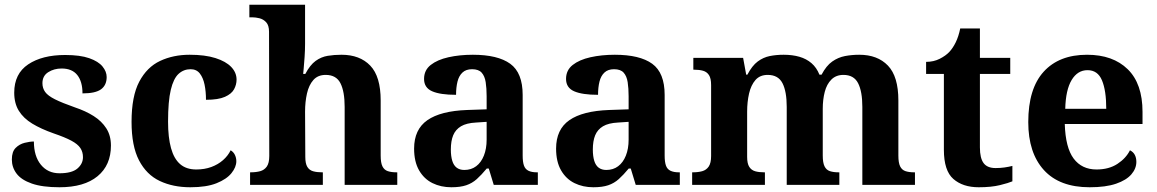

<svg xmlns="http://www.w3.org/2000/svg" viewBox="-20 -780 4882 810"><path d="M231 10Q159 10 114.5 -5.5Q70 -21 50 -47.5Q30 -74 30 -107Q30 -140 46 -156Q62 -172 84 -177.5Q106 -183 123 -183Q123 -121 152.5 -85Q182 -49 231 -49Q283 -49 306.5 -69Q330 -89 330 -117Q330 -139 319 -155.5Q308 -172 281 -186.5Q254 -201 207 -217Q153 -236 116 -258.5Q79 -281 59.5 -312.5Q40 -344 40 -389Q40 -469 99 -508.5Q158 -548 255 -548Q318 -548 356.5 -534.5Q395 -521 412.5 -499.5Q430 -478 430 -455Q430 -421 406.5 -403.5Q383 -386 328 -386Q328 -436 306 -463.5Q284 -491 240 -491Q208 -491 183.5 -475.5Q159 -460 159 -429Q159 -408 170.5 -392Q182 -376 212 -361Q242 -346 296 -327Q341 -312 375 -290.5Q409 -269 428.5 -238.5Q448 -208 448 -166Q448 -83 391.5 -36.5Q335 10 231 10Z M783 10Q710 10 654 -16.5Q598 -43 566.5 -103.5Q535 -164 535 -266Q535 -374 567.5 -435.5Q600 -497 655.5 -523Q711 -549 780 -549Q845 -549 889 -535Q933 -521 955.5 -497.5Q978 -474 978 -444Q978 -423 967.5 -403.5Q957 -384 929 -371.5Q901 -359 849 -359Q849 -394 843 -423Q837 -452 823 -470Q809 -488 784 -488Q755 -488 733.5 -468.5Q712 -449 700.5 -401Q689 -353 689 -267Q689 -200 701.5 -155Q714 -110 740 -87.5Q766 -65 808 -65Q843 -65 871.5 -75.5Q900 -86 921 -104.5Q942 -123 953 -146Q965 -139 971 -126.5Q977 -114 977 -100Q977 -75 956.5 -49.5Q936 -24 893.5 -7Q851 10 783 10Z M1035 0V-53H1037Q1060 -53 1077.6 -57.8Q1095.1 -62.6 1105.6 -77.4Q1116 -92.3 1116 -122L1115 -646Q1115 -672.9 1103 -686Q1091 -699 1074.5 -703Q1058 -707 1044 -707H1032V-760H1267V-595Q1267 -569 1265 -539.6Q1263 -510.2 1261 -489.1Q1259 -468 1259 -468H1268Q1288 -506 1311.5 -523Q1335 -540 1362.5 -544.5Q1390 -549 1420.6 -549Q1498 -549 1542 -503.2Q1586 -457.4 1586 -356V-123.5Q1586 -93 1593.5 -78Q1601 -63 1616 -58Q1631 -53 1653 -53H1656V0H1434V-329Q1434 -394 1416.2 -429Q1398.4 -464 1354 -464Q1321 -464 1302 -442.5Q1283 -421 1275 -385.5Q1267 -350 1267 -309L1268 -118Q1268 -90 1276.5 -76Q1285 -62 1301 -57.5Q1317 -53 1339 -53H1342V0Z M1884 10Q1840 10 1804.5 -7.5Q1769 -25 1748 -61.4Q1727 -97.7 1727 -153Q1727 -234 1783 -273Q1839 -312 1951 -316L2033 -318.8V-374Q2033 -407.6 2029 -433.3Q2025 -459 2012 -473.5Q1999 -488 1971.5 -488Q1946 -488 1931 -474Q1916 -460 1910 -435.5Q1904 -411 1904 -380Q1837 -380 1803 -395Q1769 -410 1769 -447Q1769 -483.8 1797 -505.9Q1825 -528 1871.9 -538.5Q1918.8 -549 1974.8 -549Q2080 -549 2132.5 -511Q2185 -473 2185 -379.4V-124.1Q2185 -96.6 2190.5 -81.3Q2196 -66 2209.7 -59.5Q2223.4 -53 2245 -53H2249V0H2063L2042 -69H2033.4Q2011 -42 1991.5 -24.5Q1972 -7 1947 1.5Q1922 10 1884 10ZM1938.8 -63Q1968 -63 1988.8 -78.7Q2009.7 -94.3 2021.3 -123.3Q2033 -152.3 2033 -191V-266L1988 -263Q1948 -261 1924.9 -247.3Q1901.9 -233.5 1891.9 -209.3Q1882 -185.1 1882 -149.4Q1882 -121 1888 -101.5Q1894 -82 1906.8 -72.5Q1919.6 -63 1938.8 -63Z M2483 10Q2439 10 2403.5 -7.5Q2368 -25 2347 -61.4Q2326 -97.7 2326 -153Q2326 -234 2382 -273Q2438 -312 2550 -316L2632 -318.8V-374Q2632 -407.6 2628 -433.3Q2624 -459 2611 -473.5Q2598 -488 2570.5 -488Q2545 -488 2530 -474Q2515 -460 2509 -435.5Q2503 -411 2503 -380Q2436 -380 2402 -395Q2368 -410 2368 -447Q2368 -483.8 2396 -505.9Q2424 -528 2470.9 -538.5Q2517.8 -549 2573.8 -549Q2679 -549 2731.5 -511Q2784 -473 2784 -379.4V-124.1Q2784 -96.6 2789.5 -81.3Q2795 -66 2808.7 -59.5Q2822.4 -53 2844 -53H2848V0H2662L2641 -69H2632.4Q2610 -42 2590.5 -24.5Q2571 -7 2546 1.5Q2521 10 2483 10ZM2537.8 -63Q2567 -63 2587.8 -78.7Q2608.7 -94.3 2620.3 -123.3Q2632 -152.3 2632 -191V-266L2587 -263Q2547 -261 2523.9 -247.3Q2500.9 -233.5 2490.9 -209.3Q2481 -185.1 2481 -149.4Q2481 -121 2487 -101.5Q2493 -82 2505.8 -72.5Q2518.6 -63 2537.8 -63Z M2900 0V-53H2902Q2925.3 -53 2942.5 -57.8Q2959.7 -62.6 2969.9 -77.4Q2980 -92.3 2980 -122V-421Q2980 -449.5 2971 -463.2Q2962 -477 2946 -481.5Q2930 -486 2908 -486H2905V-536H3115L3128 -465H3133Q3153 -503 3176.5 -520.5Q3200 -538 3227.3 -543.5Q3254.6 -549 3286 -549Q3323 -549 3352.5 -540.5Q3382 -532 3403.5 -513.5Q3425 -495 3437 -465H3446Q3466 -503 3491 -520.5Q3516 -538 3544.8 -543.5Q3573.6 -549 3605 -549Q3682 -549 3726 -503.2Q3770 -457.4 3770 -356V-123.5Q3770 -93 3777.5 -78Q3785 -63 3800 -58Q3815 -53 3837 -53H3840V0H3618V-329Q3618 -394 3600.1 -429Q3582.3 -464 3538.2 -464Q3507 -464 3487.4 -444.4Q3467.8 -424.9 3459.4 -392.4Q3451 -360 3451 -321V-124Q3451 -93.5 3458.5 -78.3Q3466 -63 3481 -58Q3496 -53 3518 -53H3521V0H3299V-329Q3299 -394 3281.1 -429Q3263.1 -464 3218.8 -464Q3186 -464 3167.1 -442.5Q3148.3 -420.9 3140.1 -385.5Q3132 -350.1 3132 -309V-118Q3132 -90 3141 -76Q3150 -62 3166 -57.5Q3182 -53 3204 -53H3207V0Z M4109 10Q4042 10 4002 -25Q3962 -60 3962 -148V-468H3887V-519Q3919 -519 3944.5 -532Q3970 -545 3985 -561Q4000 -577 4012 -601.5Q4024 -626 4031 -660H4114V-536H4242V-468H4114V-158Q4114 -113 4129.5 -92Q4145 -71 4180 -71Q4200 -71 4217.5 -73.5Q4235 -76 4251 -80V-15Q4235 -8 4198.5 1Q4162 10 4109 10Z M4577 10Q4450 10 4384 -62.5Q4318 -135 4318 -265Q4318 -406 4383 -477.5Q4448 -549 4566 -549Q4675 -549 4737.5 -488Q4800 -427 4800 -308V-257H4472Q4475 -157 4509.5 -111Q4544 -65 4606 -65Q4658 -65 4694 -88.5Q4730 -112 4747 -146Q4761 -139 4767.5 -126.5Q4774 -114 4774 -97Q4774 -69 4753 -44.5Q4732 -20 4688.5 -5Q4645 10 4577 10ZM4647 -321Q4647 -398 4629 -441Q4611 -484 4568 -484Q4526 -484 4501 -442.5Q4476 -401 4474 -321Z"/></svg>

Font: Noto Serif Armenian
Style: Regular
Weight: 400
Designer: Monotype Design Team
Foundry: Monotype Imaging Inc.
Version: Version 2.007